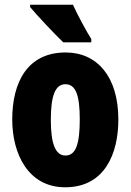

<svg xmlns="http://www.w3.org/2000/svg" viewBox="-20 -786 556 816"><path d="M290 -766H108V-756C134 -724 217 -636 249 -606H368V-620C350 -648 307 -727 290 -766ZM483 -278C483 -460 393 -563 259 -563C97 -563 32 -437 32 -278C32 -132 100 10 257 10C427 10 483 -136 483 -278ZM196 -276C196 -380 215 -428 258 -428C303 -428 319 -379 319 -278C319 -176 303 -125 258 -125C215 -125 196 -177 196 -276Z"/></svg>

Font: Noto Sans Arabic ExtCond Blk
Style: Regular
Weight: 900
Width: 2
Designer: Monotype Design Team, Nadine Chahine, Nizar Qandah and Khaled Hosny
Foundry: Monotype Imaging Inc.
Version: Version 2.012